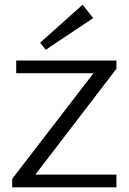

<svg xmlns="http://www.w3.org/2000/svg" viewBox="-20 -798 548 818"><path d="M32 -36 399 -513 413 -486H49V-540H476V-505L109 -26L95 -54H476V0H32ZM377 -721 175 -586 151 -616 332 -778Z"/></svg>

Font: Pathway Extreme 28pt Light
Style: Regular
Weight: 300
Designer: Eduardo Rodriguez Tunni
Foundry: Eduardo Rodriguez Tunni
Version: Version 1.001;gftools[0.9.26]